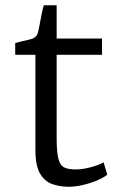

<svg xmlns="http://www.w3.org/2000/svg" viewBox="-20 -704 459 732"><path d="M242 8Q208 8 179 -2.2Q150 -12.5 132.5 -42.5Q115 -72.5 115 -132V-495H38V-540Q65 -547.5 90.8 -552.8Q116.5 -558 123 -575Q126 -583.5 129.8 -603.2Q133.5 -623 137.8 -645.2Q142 -667.5 147 -684H196V-557H369V-495H196V-178Q196 -122.5 203 -97.2Q210 -72 226.2 -65Q242.5 -58 270 -58Q287 -58 308 -62.2Q329 -66.5 347.2 -72.8Q365.5 -79 375 -85L389 -38Q375 -26.5 350 -16Q325 -5.5 296.2 1.2Q267.5 8 242 8Z"/></svg>

Font: Merriweather Sans Light
Style: Regular
Weight: 300
Designer: Eben Sorkin
Foundry: Eben Sorkin
Version: Version 2.001; ttfautohint (v1.8.3)